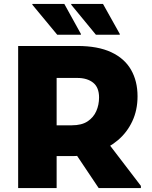

<svg xmlns="http://www.w3.org/2000/svg" viewBox="-20 -953 771 973"><path d="M176 -162V-318H344Q394 -318 424 -338Q454 -358 468 -390Q482 -422 482 -459Q482 -510 452 -534Q422 -558 372 -558H176V-720H373Q476 -720 543.5 -688.5Q611 -657 644 -599.5Q677 -542 677 -465Q677 -395 650.5 -338.5Q624 -282 578 -243Q532 -204 473.5 -183Q415 -162 351 -162ZM72 0V-720H267V0ZM480 0 346 -200 525 -232 694 -11V0ZM270 -777 144 -929V-933H306L390 -781V-777ZM466 -777 341 -929V-933H502L587 -781V-777Z"/></svg>

Font: Kufam ExtraBold
Style: Regular
Weight: 800
Designer: Wael Morcos, Artur Schmal
Foundry: Original Type
Version: Version 1.300; ttfautohint (v1.8.3)